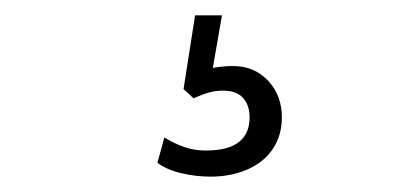

<svg xmlns="http://www.w3.org/2000/svg" viewBox="-20 -40 540 250"><path d="M254 190Q235 190 216 185.5Q197 181 185 172L194 139Q207 147 220 151.5Q233 156 248 156Q277 156 291 145Q305 134 305 113Q305 97 296.5 87.5Q288 78 270 78Q261 78 252 80.5Q243 83 232 88L219 76L234 -20H269L256 55L239 54Q247 50 259.5 48Q272 46 283 46Q302 46 316 54.5Q330 63 338.5 78Q347 93 347 113Q347 136 335.5 153.5Q324 171 302.5 180.5Q281 190 254 190Z"/></svg>

Font: Nunito Sans 7pt Condensed ExtraLight
Style: Regular
Weight: 250
Width: 3
Designer: Vernon Adams
Foundry: Vernon Adams
Version: Version 3.101;gftools[0.9.27]